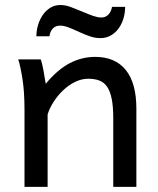

<svg xmlns="http://www.w3.org/2000/svg" viewBox="-20 -730 619 750"><path d="M422.4 0V-268.6Q422.4 -314.5 416.3 -344.2Q410.2 -374 398.2 -391.4Q386.2 -408.7 367.9 -415.5Q349.6 -422.4 324.7 -422.4Q298.3 -422.4 273.2 -409.9Q248 -397.5 227.1 -377.7Q206.1 -357.9 189.9 -333Q173.8 -308.1 166 -283.2V0H75.7V-300.3Q75.7 -372.6 67.6 -422.6Q59.6 -472.7 51.3 -498H139.2Q142.1 -490.2 145 -477.8Q147.9 -465.3 150.4 -451.7Q152.8 -438 154.8 -424.8L158.7 -402.8Q205.1 -458.5 252.4 -483.2Q299.8 -507.8 351.6 -507.8Q429.7 -507.8 471.2 -456.8Q512.7 -405.8 512.7 -305.2V0ZM122.1 -588.4Q122.1 -610.8 128.7 -632.6Q135.3 -654.3 147.2 -671.6Q159.2 -689 176.5 -699.7Q193.8 -710.4 215.8 -710.4Q226.1 -710.4 235.8 -708.5Q245.6 -706.5 255.6 -702.9Q265.6 -699.2 276.6 -694.6Q287.6 -689.9 300.3 -685.1Q313.5 -679.7 324 -675.3Q334.5 -670.9 343.5 -668Q352.5 -665 360.4 -663.3Q368.2 -661.6 376 -661.6Q393.1 -661.6 404.1 -673.8Q415 -686 417.5 -703.1H468.8Q468.8 -679.7 462.2 -657.7Q455.6 -635.7 443.1 -618.7Q430.7 -601.6 412.6 -591.3Q394.5 -581.1 372.1 -581.1Q352.5 -581.1 332.8 -587.6Q313 -594.2 290.5 -604.5Q262.2 -617.7 245.4 -623.8Q228.5 -629.9 214.8 -629.9Q196.8 -629.9 186 -618.2Q175.3 -606.4 173.3 -588.4Z"/></svg>

Font: Andika Eur
Style: Regular
Weight: 400
Designer: Victor Gaultney, Annie Olsen, Julie Remington, Don Collingsworth, Eric Hays, Becca Hirsbrunner
Foundry: SIL International
Version: Version 5.000